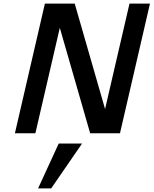

<svg xmlns="http://www.w3.org/2000/svg" viewBox="-20 -742 855 1069"><path d="M648 0 815 -722H701L565 -135L396 -722H230L63 0H177L313 -587L482 0ZM437 57H307L192 307H265Z"/></svg>

Font: Perun Medium Italic
Style: Regular
Weight: 500
Italic angle: -12°
Foundry: Copyright (c) Stefan Peev, Context Ltd, 2016
Version: Version 1.026